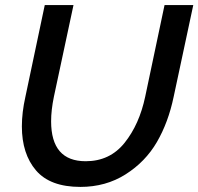

<svg xmlns="http://www.w3.org/2000/svg" viewBox="-20 -730 780 755"><path d="M66 -233Q66 -288 80 -350L156 -710H269L192 -350Q181 -297 181 -253Q181 -96 317 -96Q412 -96 470 -168.5Q528 -241 551 -350L627 -710H740L663 -350Q642 -249 597 -171.5Q552 -94 474 -44.5Q396 5 296 5Q177 5 121.5 -60Q66 -125 66 -233Z"/></svg>

Font: Raleway-v4020 SemiBold
Style: Italic
Weight: 600
Italic angle: -12°
Designer: Matt McInerney, Pablo Impallari, Rodrigo Fuenzalida
Foundry: Matt McInerney, Pablo Impallari, Rodrigo Fuenzalida
Version: Version 4.020;PS 004.020;hotconv 1.0.88;makeotf.lib2.5.64775